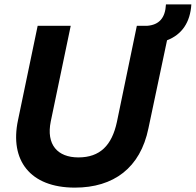

<svg xmlns="http://www.w3.org/2000/svg" viewBox="-20 -847 894 877"><path d="M322 10C499 10 621 -80 658 -261L743 -663C811 -689 849 -745 854 -827H738C735 -765 707 -733 651 -729H605L514 -290C491 -183 437 -128 338 -128C243 -128 190 -186 212 -293L303 -729H152L62 -297C24 -116 116 10 322 10Z"/></svg>

Font: Mona Sans
Style: Bold Italic
Weight: 700
Italic angle: -11.7°
Designer: Deni Anggara
Foundry: GitHub
Version: Version 2.000;Glyphs 3.2.3 (3260)